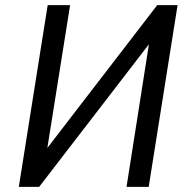

<svg xmlns="http://www.w3.org/2000/svg" viewBox="-20 -725 729 745"><path d="M53 0 165 -705H252L162 -140L153 -137L590 -705H669L557 0H471L560 -567L570 -569L132 0Z"/></svg>

Font: Nunito Sans 7pt Condensed Medium
Style: Italic
Weight: 500
Width: 3
Italic angle: -9°
Designer: Vernon Adams
Foundry: Vernon Adams
Version: Version 3.101;gftools[0.9.27]